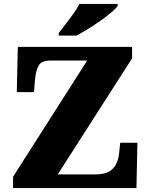

<svg xmlns="http://www.w3.org/2000/svg" viewBox="-20 -951 761 971"><path d="M46 0V-57L421 -645H239Q190 -645 175.5 -619.5Q161 -594 157 -547L152 -485H65L70 -714H648V-656L272 -69H462Q511 -69 536 -86Q561 -103 571 -129Q581 -155 583 -182L588 -229H675L670 0ZM277 -784Q292 -803 312 -829Q332 -855 351.5 -882Q371 -909 381 -931H575V-921Q566 -908 542.5 -888Q519 -868 488 -846Q457 -824 425 -804.5Q393 -785 367 -771H277Z"/></svg>

Font: Noto Serif Tamil Black
Style: Regular
Weight: 900
Designer: Indian Type Foundry, Tom Grace, and the Monotype Design Team
Foundry: Monotype Imaging Inc.
Version: Version 2.004; ttfautohint (v1.8.4.7-5d5b)